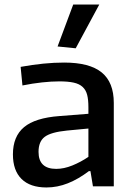

<svg xmlns="http://www.w3.org/2000/svg" viewBox="-20 -822 589 847"><path d="M185 5Q113 5 75 -32.5Q37 -70 37 -141Q37 -220 86 -261Q135 -302 242 -310L370 -320V-349Q370 -382 364.5 -403.5Q359 -425 344.5 -438.5Q330 -452 305 -457.5Q280 -463 242 -463Q207 -463 165.5 -458.5Q124 -454 79 -445L71 -527Q175 -546 263 -546Q375 -546 428.5 -502.5Q482 -459 482 -368V0H390L379 -67H372Q326 -32 279.5 -13.5Q233 5 185 5ZM228 -77Q262 -77 299 -92Q336 -107 370 -130V-255L275 -246Q205 -239 177.5 -218.5Q150 -198 150 -152Q150 -77 228 -77ZM234 -617 303 -802H418L314 -609Z"/></svg>

Font: Encode Sans Normal
Style: Medium
Weight: 500
Designer: Pablo Impallari, Andres Torresi
Foundry: Pablo Impallari, Andres Torresi
Version: Version 1.000; ttfautohint (v1.00) -l 8 -r 50 -G 200 -x 14 -